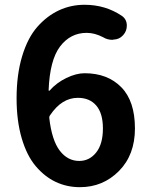

<svg xmlns="http://www.w3.org/2000/svg" viewBox="-20 -774 629 808"><path d="M313.5 -96.7Q356.4 -96.7 384.8 -132.3Q413.1 -168 413.1 -233.4Q413.1 -296.9 385.3 -329.6Q357.4 -362.3 307.6 -362.3Q240.2 -362.3 191.4 -290Q186.5 -284.2 187.5 -276.4Q198.2 -183.6 231.4 -140.1Q264.6 -96.7 313.5 -96.7ZM493.2 -707Q513.7 -692.4 513.7 -666Q513.7 -643.6 499 -627L497.1 -625Q482.4 -608.4 458 -607.4Q455.1 -606.4 453.1 -606.4Q431.6 -606.4 414.1 -617.2Q378.9 -635.7 344.7 -635.7Q276.4 -635.7 232.9 -578.6Q189.5 -521.5 184.6 -394.5Q184.6 -392.6 186 -392.1Q187.5 -391.6 188.5 -392.6Q217.8 -425.8 259.3 -445.8Q300.8 -465.8 335.9 -465.8Q432.6 -465.8 490.2 -407.2Q547.9 -348.6 547.9 -233.4Q547.9 -122.1 480.5 -54.2Q413.1 13.7 316.4 13.7Q261.7 13.7 214.8 -8.3Q168 -30.3 130.4 -74.7Q92.8 -119.1 71.3 -192.4Q49.8 -265.6 49.8 -360.4Q49.8 -460 73.2 -537.6Q96.7 -615.2 137.2 -661.1Q177.7 -707 228 -730.5Q278.3 -753.9 335.9 -753.9Q423.8 -753.9 493.2 -707Z"/></svg>

Font: Gen Jyuu Gothic Bold
Style: Bold
Weight: 700
Designer: [Source Han Sans]
Ryoko NISHIZUKA  (kana & ideographs); Paul D. Hunt (Latin, Greek & Cyrillic); Wenlong ZHANG  (bopomofo
Version: Version 1.002.20150607